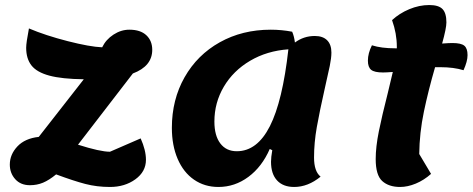

<svg xmlns="http://www.w3.org/2000/svg" viewBox="-20 -718 1878 763"><path d="M539 -168Q560 -121 560 -83Q560 -36 518 -5.5Q476 25 417 25Q365 25 319 13Q273 1 203 -25Q175 -2 151 8Q127 18 99 18Q62 18 40.5 -6Q19 -30 19 -64Q19 -104 49 -136Q79 -168 134 -174L313 -403Q226 -404 176 -417.5Q126 -431 105 -458Q84 -485 84 -528Q84 -548 95 -605Q161 -577 249 -554.5Q337 -532 386 -530Q401 -561 431 -580.5Q461 -600 494 -600Q538 -600 561.5 -578Q585 -556 585 -520Q585 -455 508 -426L290 -143Q378 -115 417 -115Z M1254 -16Q1204 25 1149 25Q1105 25 1081 -1Q1057 -27 1057 -75Q1057 -93 1062 -121L1052 -126Q1021 -55 967 -15Q913 25 848 25Q793 25 751 -4Q709 -33 686 -86.5Q663 -140 663 -210Q663 -322 713.5 -411Q764 -500 853.5 -550Q943 -600 1056 -600Q1099 -600 1141 -592Q1149 -574 1152 -549Q1187 -575 1231 -575Q1263 -575 1280 -558Q1297 -541 1297 -509Q1297 -488 1290.5 -456Q1284 -424 1271 -368Q1250 -275 1239 -213Q1228 -151 1228 -92Q1228 -37 1254 -16ZM1126 -522Q1041 -516 974 -476.5Q907 -437 869.5 -373.5Q832 -310 832 -235Q832 -179 855.5 -148Q879 -117 921 -117Q1002 -117 1052.5 -216.5Q1103 -316 1126 -522Z M1838 -499Q1838 -474 1822 -439Q1783 -451 1730 -451H1709Q1682 -358 1664.5 -274Q1647 -190 1646 -106L1693 -27Q1665 -2 1632.5 11.5Q1600 25 1570 25Q1525 25 1499 1.5Q1473 -22 1473 -86Q1473 -134 1485.5 -196Q1498 -258 1521 -348L1541 -432Q1515 -430 1502 -430Q1468 -430 1455 -440.5Q1442 -451 1442 -477Q1442 -506 1458 -538Q1495 -526 1551 -526H1557V-532Q1557 -585 1538 -638Q1567 -665 1606.5 -681.5Q1646 -698 1686 -698Q1723 -698 1738.5 -682Q1754 -666 1754 -629Q1754 -606 1737 -545Q1765 -547 1778 -547Q1812 -547 1825 -536.5Q1838 -526 1838 -499Z"/></svg>

Font: Lemonada SemiBold
Style: Regular
Weight: 600
Designer: Mohamed Gaber (Arabic) Eduardo Tunni (Latin)
Foundry: Kief Type Foundry
Version: Version 3.006